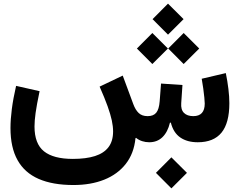

<svg xmlns="http://www.w3.org/2000/svg" viewBox="-20 -775 1302 1046"><path d="M811.1 -670.7 895.3 -586.2 980.1 -670.7 895.3 -755.2ZM896.4 -510.7 980.6 -426.2 1065.4 -510.7 980.6 -595.2ZM725.8 -510.7 810 -426.2 894.8 -510.7 810 -595.2ZM792.8 0Q836.5 0 865.1 -27.8Q893.7 -55.6 905.9 -106.7H910.8Q924.6 -51.9 962.2 -26Q999.8 0 1057.4 0Q1143.8 0 1186.7 -52.3Q1229.5 -104.7 1229.5 -212.8Q1229.5 -247.5 1224.4 -290Q1219.3 -332.5 1210.2 -376.8L1078.9 -346Q1083.7 -320.4 1087.3 -293Q1090.9 -265.6 1093.2 -243.5Q1095.4 -221.4 1095.4 -210.9Q1095.4 -142.3 1033 -142.3Q1000 -142.3 982.2 -160Q964.5 -177.7 967.3 -213.1L974 -311.8L857.3 -319.8L849.9 -223.2Q846.5 -179.7 831.2 -161Q816 -142.3 784.2 -142.3Q753.5 -142.3 735.6 -159.3Q717.8 -176.3 706.5 -206.9L648.6 -363.2L522.7 -303.1Q550.3 -240.7 566.2 -196.3Q582 -152 589.1 -119.2Q596.1 -86.4 596.1 -58.8Q596.1 -6.5 571.2 26.5Q546.2 59.6 497.4 75.2Q448.5 90.7 376.7 90.7Q271.5 90.7 219.8 49.5Q168 8.2 168 -85.9Q168 -117.1 173.9 -159.6Q179.7 -202.1 195.7 -278.3L67.7 -307.2Q51.7 -237.6 44.4 -180.8Q37.1 -124.1 37.1 -77.5Q37.1 28.7 75.6 97.4Q114 166.2 190.5 199.6Q267 233 380.2 233Q475 233 547.9 203.8Q620.9 174.6 665.3 117.8Q709.8 60.9 718.1 -22L721.1 -24.1Q735.6 -12.1 754.4 -6Q773.1 0 792.8 0ZM829.5 166.7 913.7 251.2 998.5 166.7 913.7 82.2Z"/></svg>

Font: Estedad VF
Style: Regular
Weight: 100
Designer: Amin Abedi
Version: Version 7.3